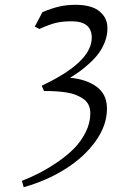

<svg xmlns="http://www.w3.org/2000/svg" viewBox="-20 -472 510 795"><path d="M70.8 276.9Q107.9 262.2 142.8 244.4Q177.7 226.6 217.5 199.5Q257.3 172.4 286.4 143.1Q315.4 113.8 334.7 75.4Q354 37.1 354 -2.9Q354 -22.5 346.7 -37.6Q339.4 -52.7 325.2 -62.5Q311 -72.3 293.9 -79.1Q276.9 -85.9 253.9 -89.4Q231 -92.8 209.7 -94Q188.5 -95.2 162.1 -95.2L152.8 -117.2Q359.9 -214.4 359.9 -315.9Q359.9 -383.8 276.9 -383.8Q237.3 -383.8 210.9 -377.2Q184.6 -370.6 143.1 -352.1L124 -361.8L155.8 -421.9Q196.3 -438.5 227.1 -445.3Q257.8 -452.1 293.9 -452.1Q330.1 -452.1 358.4 -443.1Q386.7 -434.1 405.8 -411.4Q424.8 -388.7 424.8 -355Q424.8 -327.1 414.8 -300.3Q404.8 -273.4 389.6 -252.7Q374.5 -231.9 352.5 -211.7Q330.6 -191.4 311.8 -177.7Q293 -164.1 270 -149.9Q337.4 -144 380.1 -112.8Q422.9 -81.5 422.9 -22Q422.9 46.9 376 112.5Q329.1 178.2 251.2 227.3Q173.3 276.4 78.1 303.2Z"/></svg>

Font: Dehuti Alt
Style: Italic
Weight: 400
Version: Version 1.2